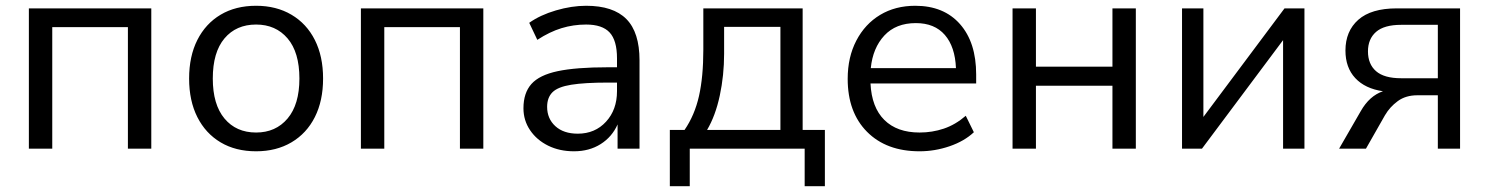

<svg xmlns="http://www.w3.org/2000/svg" viewBox="-20 -515 5157 665"><path d="M80 0V-486H504V0H423V-421H161V0Z M867 9Q796 9 744 -22Q692 -53 663.5 -109.5Q635 -166 635 -243Q635 -320 663.5 -376.5Q692 -433 744 -464Q796 -495 867 -495Q937 -495 989.5 -464Q1042 -433 1070.5 -376.5Q1099 -320 1099 -243Q1099 -166 1070.5 -109.5Q1042 -53 989.5 -22Q937 9 867 9ZM867 -56Q935 -56 976 -104.5Q1017 -153 1017 -243Q1017 -334 976 -382Q935 -430 867 -430Q798 -430 757.5 -382Q717 -334 717 -243Q717 -153 757.5 -104.5Q798 -56 867 -56Z M1230 0V-486H1654V0H1573V-421H1311V0Z M1968 9Q1918 9 1878.5 -10.5Q1839 -30 1816 -64Q1793 -98 1793 -140Q1793 -193 1820.5 -224Q1848 -255 1911.5 -268.5Q1975 -282 2085 -282H2117V-313Q2117 -375 2091.5 -402.5Q2066 -430 2010 -430Q1966 -430 1925 -417.5Q1884 -405 1841 -377L1813 -436Q1851 -463 1905.5 -479Q1960 -495 2010 -495Q2104 -495 2149.5 -449Q2195 -403 2195 -306V0H2119V-84Q2100 -41 2060.5 -16Q2021 9 1968 9ZM1981 -52Q2041 -52 2079 -93.5Q2117 -135 2117 -199V-229H2086Q2005 -229 1958.5 -221.5Q1912 -214 1893.5 -195.5Q1875 -177 1875 -145Q1875 -104 1903.5 -78Q1932 -52 1981 -52Z M2300 130V-65H2351Q2386 -116 2401 -182.5Q2416 -249 2416 -343V-486H2760V-65H2837V130H2767V0H2369V130ZM2429 -65H2683V-422H2488V-329Q2488 -254 2473 -184Q2458 -114 2429 -65Z M3165 9Q3050 9 2983 -58.5Q2916 -126 2916 -242Q2916 -317 2946 -374.5Q2976 -432 3028.5 -463.5Q3081 -495 3150 -495Q3249 -495 3305 -431.5Q3361 -368 3361 -257V-226H2995Q2999 -143 3043 -99.5Q3087 -56 3165 -56Q3209 -56 3249 -69.5Q3289 -83 3325 -114L3353 -57Q3320 -26 3269 -8.5Q3218 9 3165 9ZM3152 -435Q3083 -435 3043 -392Q3003 -349 2996 -279H3291Q3288 -353 3252.5 -394Q3217 -435 3152 -435Z M3487 0V-486H3568V-284H3833V-486H3914V0H3833V-218H3568V0Z M4074 0V-486H4148V-110L4429 -486H4498V0H4424V-376L4143 0Z M4618 0 4693 -130Q4723 -183 4770 -199Q4708 -208 4674 -244.5Q4640 -281 4640 -340Q4640 -407 4684.5 -446.5Q4729 -486 4818 -486H5037V0H4960V-185H4889Q4849 -185 4821.5 -165Q4794 -145 4777 -116L4711 0ZM4833 -244H4960V-429H4833Q4774 -429 4746 -404.5Q4718 -380 4718 -337Q4718 -293 4746 -268.5Q4774 -244 4833 -244Z"/></svg>

Font: Nunito Sans
Style: Regular
Weight: 400
Designer: Vernon Adams
Foundry: Vernon Adams
Version: Version 3.101; ttfautohint (v1.8.4.7-5d5b);gftools[0.9.27]